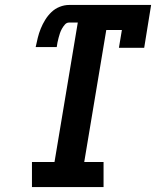

<svg xmlns="http://www.w3.org/2000/svg" viewBox="-20 -755 640 775"><path d="M109 0V-101H200L294 -664H259Q249 -664 242 -656Q235 -648 230 -639Q225 -630 222 -621Q219 -612 216.5 -602.5Q214 -593 212 -583.5Q210 -574 209 -565H124Q128 -584 132.5 -602.5Q137 -621 144.5 -639.5Q152 -658 162.5 -675Q173 -692 187.5 -706Q202 -720 221 -727.5Q240 -735 259 -735H590L562 -562H460L472 -634H409L320 -101H398V0Z"/></svg>

Font: Iosevka Slab Extended Oblique
Style: Bold
Weight: 700
Width: 7
Italic angle: -9°
Monospace: yes
Designer: Belleve Invis
Foundry: Belleve Invis
Version: Version 11.1.1; ttfautohint (v1.8.3)